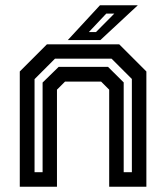

<svg xmlns="http://www.w3.org/2000/svg" viewBox="-20 -708 630 728"><path d="M55 0V-437L158 -540H432L535 -437V0H394V-368L363.5 -398.5H226.5L196 -368V0ZM111 -55H141.5V-395L202.5 -454.5H389.5L449 -395.5V-55H480V-408.5L403 -485.5H188.5L111 -408ZM237 -556 359 -688H502.5L360.5 -556ZM317 -586.5H344L413.5 -656.5H383Z"/></svg>

Font: Tourney SemiBold
Style: Regular
Weight: 600
Version: Version 1.015